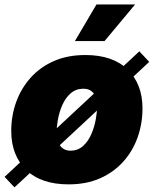

<svg xmlns="http://www.w3.org/2000/svg" viewBox="-22 -792 669 835"><path d="M276.4 9.8Q155.8 9.8 91.3 -53.7Q26.9 -117.2 26.9 -222.2Q26.9 -288.6 48.3 -348.1Q69.8 -407.7 111.1 -453.9Q152.3 -500 212.2 -526.4Q272 -552.7 349.1 -552.7Q469.2 -552.7 533.4 -489.3Q597.7 -425.8 597.7 -320.8Q597.7 -254.9 576.7 -195.3Q555.7 -135.7 514.6 -89.6Q473.6 -43.5 413.8 -16.8Q354 9.8 276.4 9.8ZM284.2 -136.7Q316.9 -136.7 339.4 -157.2Q361.8 -177.7 375.2 -208.7Q388.7 -239.7 394.5 -272.7Q400.4 -305.7 400.4 -330.1Q400.4 -367.7 384.5 -387Q368.7 -406.2 341.3 -406.2Q308.1 -406.2 285.4 -386.2Q262.7 -366.2 249.3 -335.7Q235.8 -305.2 230 -272.7Q224.1 -240.2 224.1 -215.3Q224.1 -177.2 240.5 -157Q256.8 -136.7 284.2 -136.7ZM41 22.9 -2 -22.9 584 -568.8 627 -522.9ZM303.7 -613.3 397.5 -772.5H565.4L432.6 -613.3Z"/></svg>

Font: Inter Black
Style: Italic
Weight: 900
Italic angle: -9.39999°
Designer: Rasmus Andersson
Foundry: rsms
Version: Version 4.000;git-a52131595